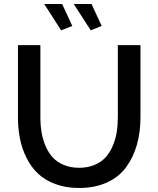

<svg xmlns="http://www.w3.org/2000/svg" viewBox="-20 -936 792 961"><path d="M201.2 -916H291L341.8 -806.2L286.1 -784.2ZM349.1 -916H438L488.8 -806.2L434.1 -784.2ZM376 4.9Q310.1 4.9 257.6 -14.6Q205.1 -34.2 170.4 -66.9Q135.7 -99.6 112.8 -145.8Q89.8 -191.9 79.8 -242.4Q69.8 -293 69.8 -350.1V-710H182.1V-350.1Q182.1 -309.6 188 -273.7Q193.8 -237.8 208.3 -204.6Q222.7 -171.4 244.1 -147.9Q265.6 -124.5 299.3 -110.4Q333 -96.2 376 -96.2Q419.4 -96.2 453.4 -110.6Q487.3 -125 508.8 -148.9Q530.3 -172.9 544.4 -206.1Q558.6 -239.3 564.2 -274.7Q569.8 -310.1 569.8 -350.1V-710H683.1V-350.1Q683.1 -275.4 665.5 -212.6Q647.9 -149.9 612.1 -100.3Q576.2 -50.8 515.9 -22.9Q455.6 4.9 376 4.9Z"/></svg>

Font: Rawline SemiBold
Style: Regular
Weight: 600
Designer: Matt McInerney, Pablo Impallari, Rodrigo Fuenzalida
Foundry: Matt McInerney, Pablo Impallari, Rodrigo Fuenzalida
Version: Version 4.020;PS 004.020;hotconv 1.0.88;makeotf.lib2.5.64775